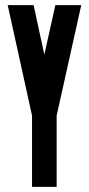

<svg xmlns="http://www.w3.org/2000/svg" viewBox="-20 -731 347 749"><path d="M111 -711 153 -518Q164 -565 174.5 -614.5Q185 -664 196 -711H297L201 -280V-2H105V-280Q82 -386 57.5 -495.5Q33 -605 10 -711Z"/></svg>

Font: Fundamental  Brigade Condensed
Style: Regular
Weight: 400
Width: 3
Designer: Peter Wiegel, original typeface by Carl Albert Fahrenwaldt 1901
Foundry: Peter Wiegel
Version: Version 0.000 2012 initial release